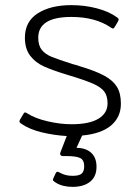

<svg xmlns="http://www.w3.org/2000/svg" viewBox="-20 -515 546 748"><path d="M198 197Q189 191 187 188.5Q185 186 188 179L196 162Q199 154 205 154Q206 154 214 158Q234 170 263 170Q288 170 298 161.5Q308 153 308 133Q308 108 292 100.5Q276 93 239 93H226Q218 93 215.5 88.5Q213 84 216 77L240 15Q190 12 142.5 0.5Q95 -11 63 -33Q57 -37 56 -40Q55 -43 58 -49L71 -71Q74 -77 78 -77Q80 -77 85 -74Q116 -54 165 -42.5Q214 -31 259 -31Q328 -31 363.5 -52.5Q399 -74 399 -112Q399 -141 386.5 -158Q374 -175 342.5 -189Q311 -203 244 -223Q185 -241 151.5 -256Q118 -271 97.5 -298Q77 -325 77 -368Q77 -431 127 -463Q177 -495 258 -495Q310 -495 357.5 -482.5Q405 -470 435 -448Q441 -444 442 -441Q443 -438 440 -432L427 -410Q424 -404 420 -404Q417 -404 413 -407Q352 -449 258 -449Q129 -449 129 -368Q129 -338 142.5 -321Q156 -304 181.5 -293.5Q207 -283 264 -265Q273 -263 291 -257Q354 -238 387.5 -219.5Q421 -201 436 -176Q451 -151 451 -111Q451 -59 413 -26.5Q375 6 300 13L278 61Q314 61 335 80Q356 99 356 135Q356 173 331 193Q306 213 263 213Q224 213 198 197Z"/></svg>

Font: Mitr ExtraLight
Style: Regular
Weight: 275
Designer: Thanarat Vachiruckul
Foundry: Cadson Demak Co.,Ltd.
Version: Version 1.001